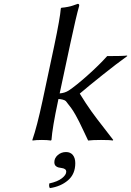

<svg xmlns="http://www.w3.org/2000/svg" viewBox="-20 -718 673 985"><path d="M318.8 62Q341.3 62 353.8 77.4Q366.2 92.8 366.2 119.1Q366.2 174.8 329.1 206.8Q292 238.8 235.8 247.1Q231.9 241.7 231.9 232.9Q231.9 227.1 232.9 223.1Q275.4 213.9 297.6 196.5Q319.8 179.2 319.8 163.1Q319.8 154.3 313.5 149.9Q307.1 145.5 298.1 144.3Q289.1 143.1 280.3 141.1Q271.5 139.2 265.1 132.6Q258.8 126 258.8 113.8Q258.8 92.8 276.6 77.4Q294.4 62 318.8 62ZM198.2 -201.2 257.8 -481Q288.6 -627 292 -674.8L294.9 -678.2Q313 -679.7 328.6 -682.9Q344.2 -686 352.5 -689Q360.8 -691.9 378.9 -698.2Q386.2 -698.2 386.2 -690.9V-688Q370.6 -633.8 341.8 -499L286.1 -238.8Q312.5 -240.7 333 -253.9Q369.1 -277.8 429 -331.1Q488.8 -384.3 529.8 -430.2Q611.8 -430.2 631.8 -433.1L632.8 -430.2Q580.1 -392.6 506.1 -333.5Q432.1 -274.4 389.2 -237.8Q420.9 -186 448.7 -147.2Q476.6 -108.4 509.8 -66.4Q543 -24.4 561 0L558.1 2.9Q544.9 0 499 0Q455.1 0 432.1 2.9Q422.4 -17.6 407.7 -48.6Q393.1 -79.6 386.2 -93.3Q379.4 -106.9 368.2 -127.2Q356.9 -147.5 345.2 -163.8Q333.5 -180.2 317.9 -199.2Q312.5 -204.6 300.3 -207.3Q288.1 -210 279.8 -210L277.8 -200.2Q248.5 -63 244.1 0L241.2 2.9Q223.1 0 194.8 0Q165 0 147 2.9L146 0Q169.4 -66.9 198.2 -201.2Z"/></svg>

Font: Linear Smooth
Style: Italic
Weight: 400
Designer: Philipp H. Poll, Flanker
Foundry: Philipp H. Poll, reworked by Flanker
Version: Version 1.061 | FøM Fix